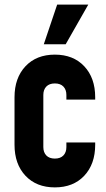

<svg xmlns="http://www.w3.org/2000/svg" viewBox="-20 -800 460 833"><path d="M170 -608 228 -780H363L265 -608ZM393 -182V-172Q393 -88 345.5 -37.5Q298 13 218 13Q138 13 90.5 -37.5Q43 -88 43 -172V-378Q43 -462 90.5 -512.5Q138 -563 218 -563Q298 -563 345.5 -512.5Q393 -462 393 -378V-368H268V-388Q268 -411 255 -424.5Q242 -438 218 -438Q194 -438 181 -424.5Q168 -411 168 -388V-162Q168 -139 181 -125.5Q194 -112 218 -112Q242 -112 255 -125.5Q268 -139 268 -162V-182Z"/></svg>

Font: Mohave Bold
Style: Regular
Weight: 700
Designer: Gumpita Rahayu
Foundry: Tokotype
Version: Version 2.002;PS 002.002;hotconv 1.0.88;makeotf.lib2.5.64775